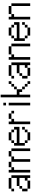

<svg xmlns="http://www.w3.org/2000/svg" viewBox="2480 -3437 957 5957"><g transform="rotate(-90 2958.5 -458.5)"><path d="M0 -83.3V-250H83.3V-83.3ZM0 -500V-583.3H83.3V-500ZM166.7 -333.3V-416.7H416.7V-583.3H500V0H416.7V-83.3H333.3V-166.7H416.7V-333.3ZM166.7 -250H83.3V-333.3H166.7ZM333.3 -83.3V0H83.3V-83.3ZM83.3 -583.3V-666.7H416.7V-583.3Z M583.3 0V-666.7H666.7V-583.3H750V-500H666.7V0ZM1250 0V-583.3H1333.3V0ZM1250 -583.3H1083.3V-666.7H1250ZM750 -583.3V-666.7H916.7V-583.3ZM916.7 0V-583.3H1083.3V-500H1000V0Z M1416.7 -166.7V-500H1500V-416.7H1916.7V-500H2000V-333.3H1500V-166.7ZM1583.3 -166.7V-83.3H1500V-166.7ZM1583.3 -83.3H1833.3V0H1583.3ZM1583.3 -583.3V-500H1500V-583.3ZM1583.3 -666.7H1833.3V-583.3H1583.3ZM1916.7 -166.7V-83.3H1833.3V-166.7ZM1916.7 -250H2000V-166.7H1916.7ZM1916.7 -583.3V-500H1833.3V-583.3Z M2083.3 0V-666.7H2166.7V-583.3H2250V-500H2166.7V0ZM2250 -583.3V-666.7H2416.7V-583.3ZM2416.7 -583.3H2500V-500H2416.7Z M2666.7 0V-666.7H2750V0ZM2666.7 -750V-833.3H2750V-750Z M2916.7 0V-916.7H3000V-416.7H3166.7V-250H3083.3V-333.3H3000V0ZM3250 -166.7H3333.3V-83.3H3250ZM3250 -416.7H3166.7V-500H3250ZM3250 -250V-166.7H3166.7V-250ZM3250 -500V-583.3H3333.3V-500ZM3416.7 -83.3V0H3333.3V-83.3ZM3416.7 -583.3H3333.3V-666.7H3416.7Z M3500 -83.3V-250H3583.3V-83.3ZM3500 -500V-583.3H3583.3V-500ZM3666.7 -333.3V-416.7H3916.7V-583.3H4000V0H3916.7V-83.3H3833.3V-166.7H3916.7V-333.3ZM3666.7 -250H3583.3V-333.3H3666.7ZM3833.3 -83.3V0H3583.3V-83.3ZM3583.3 -583.3V-666.7H3916.7V-583.3Z M4083.3 0V-666.7H4166.7V-583.3H4250V-500H4166.7V0ZM4250 -583.3V-666.7H4500V-583.3ZM4500 0V-583.3H4583.3V0Z M4666.7 -166.7V-500H4750V-416.7H5166.7V-500H5250V-333.3H4750V-166.7ZM4833.3 -166.7V-83.3H4750V-166.7ZM4833.3 -83.3H5083.3V0H4833.3ZM4833.3 -583.3V-500H4750V-583.3ZM4833.3 -666.7H5083.3V-583.3H4833.3ZM5166.7 -166.7V-83.3H5083.3V-166.7ZM5166.7 -250H5250V-166.7H5166.7ZM5166.7 -583.3V-500H5083.3V-583.3Z M5333.3 0V-666.7H5416.7V-583.3H5500V-500H5416.7V0ZM5500 -583.3V-666.7H5750V-583.3ZM5750 0V-583.3H5833.3V0Z"/></g></svg>

Font: Galmuri11 Regular
Style: Regular
Weight: 400
Designer: Minseo Lee (Quiple)
Version: Version 2.356;hotconv 1.1.0;makeotfexe 2.6.0 DEVELOPMENT